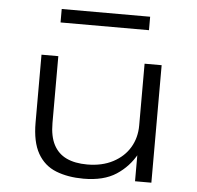

<svg xmlns="http://www.w3.org/2000/svg" viewBox="-51 -737 817 796"><g transform="rotate(5 358.0 -338.5)"><path d="M325 8Q260 8 210.5 -11.5Q161 -31 134 -78.5Q107 -126 107 -207V-489H177V-211Q177 -155 195.5 -120Q214 -85 249 -68.5Q284 -52 335 -52Q397 -52 442.5 -76Q488 -100 512 -140.5Q536 -181 536 -232V-489H607V0H539V-115H543Q513 -60 461 -26Q409 8 325 8ZM174 -629V-685H542V-629Z"/></g></svg>

Font: Nunito Sans 10pt Expanded Light
Style: Regular
Weight: 300
Width: 7
Designer: Vernon Adams
Foundry: Vernon Adams
Version: Version 3.101;gftools[0.9.27]